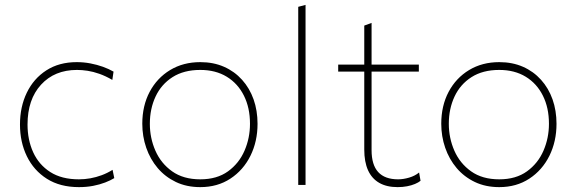

<svg xmlns="http://www.w3.org/2000/svg" viewBox="-20 -759 2366 788"><path d="M304 9Q226.5 9 172.5 -25.2Q118.5 -59.5 90.2 -117.8Q62 -176 62 -248Q62 -320.5 90 -378.5Q118 -436.5 170.2 -470.2Q222.5 -504 295 -504Q323.5 -504 351 -498.8Q378.5 -493.5 402.8 -484.8Q427 -476 446 -465L441 -431Q413.5 -447 388 -456Q362.5 -465 339.5 -468.5Q316.5 -472 296 -472Q204 -472 148.5 -411.5Q93 -351 93 -248Q93 -185 116.2 -134Q139.5 -83 186.2 -53Q233 -23 304 -23Q327.5 -23 351 -27.2Q374.5 -31.5 397.5 -40Q420.5 -48.5 442 -62L449 -28Q433.5 -18.5 411.5 -10Q389.5 -1.5 362.2 3.8Q335 9 304 9Z M802 9Q746 9 702 -12Q658 -33 627.2 -69.2Q596.5 -105.5 580.2 -152.5Q564 -199.5 564 -251Q564 -325 594.2 -382Q624.5 -439 678.2 -471.5Q732 -504 802 -504Q856 -504 899.2 -485Q942.5 -466 973.5 -431.5Q1004.5 -397 1020.8 -351Q1037 -305 1037 -251Q1037 -178.5 1007.8 -119.5Q978.5 -60.5 925.5 -25.8Q872.5 9 802 9ZM802 -23Q870.5 -23 915.8 -55.8Q961 -88.5 983.5 -140.5Q1006 -192.5 1006 -251Q1006 -316.5 981.2 -366.2Q956.5 -416 910.8 -444Q865 -472 802 -472Q734.5 -472 688.2 -442.5Q642 -413 618.5 -362.8Q595 -312.5 595 -251Q595 -192.5 617.8 -140.5Q640.5 -88.5 686.5 -55.8Q732.5 -23 802 -23Z M1204 0Q1204 -56.5 1204 -108.5Q1204 -160.5 1204 -221V-494Q1204 -558 1204 -617.5Q1204 -677 1204 -731L1234 -739Q1234 -677.5 1234 -617.8Q1234 -558 1234 -494V-221Q1234 -160.5 1234 -108.5Q1234 -56.5 1234 0Z M1612 9Q1567 9 1536.5 -8.5Q1506 -26 1490.5 -60.2Q1475 -94.5 1475 -145Q1475 -197 1475 -246.5Q1475 -296 1475 -340Q1475 -384 1475 -419.8Q1475 -455.5 1475 -480Q1475 -526.5 1475 -567.8Q1475 -609 1475 -654L1505 -665Q1505 -629.5 1505 -600.8Q1505 -572 1505 -543.5Q1505 -515 1505 -480V-143Q1505 -82.5 1532.2 -52.8Q1559.5 -23 1614 -23Q1635 -23 1659 -30Q1683 -37 1700 -51L1706 -17Q1697.5 -10 1683.2 -4Q1669 2 1650.8 5.5Q1632.5 9 1612 9ZM1368 -465V-494H1699V-465Q1646.5 -465 1592.8 -465Q1539 -465 1488 -465H1480Z M2029 9Q1973 9 1929 -12Q1885 -33 1854.2 -69.2Q1823.5 -105.5 1807.2 -152.5Q1791 -199.5 1791 -251Q1791 -325 1821.2 -382Q1851.5 -439 1905.2 -471.5Q1959 -504 2029 -504Q2083 -504 2126.2 -485Q2169.5 -466 2200.5 -431.5Q2231.5 -397 2247.8 -351Q2264 -305 2264 -251Q2264 -178.5 2234.8 -119.5Q2205.5 -60.5 2152.5 -25.8Q2099.5 9 2029 9ZM2029 -23Q2097.5 -23 2142.8 -55.8Q2188 -88.5 2210.5 -140.5Q2233 -192.5 2233 -251Q2233 -316.5 2208.2 -366.2Q2183.5 -416 2137.8 -444Q2092 -472 2029 -472Q1961.5 -472 1915.2 -442.5Q1869 -413 1845.5 -362.8Q1822 -312.5 1822 -251Q1822 -192.5 1844.8 -140.5Q1867.5 -88.5 1913.5 -55.8Q1959.5 -23 2029 -23Z"/></svg>

Font: Commissioner Thin Thin
Style: Regular
Weight: 250
Version: Version 1.000